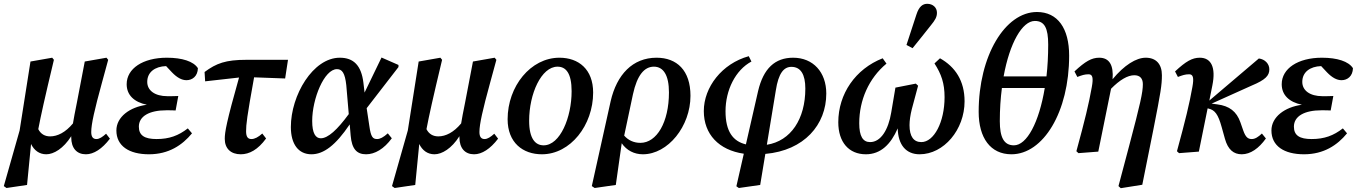

<svg xmlns="http://www.w3.org/2000/svg" viewBox="-28 -796 7123 1008"><path d="M423 14C464 14 508 -14 549 -68L529 -94C510 -77 494 -66 478 -66C460 -66 451 -78 451 -103C451 -144 468 -219 507 -361L540 -482L531 -493L417 -473L376 -259C366 -209 359 -174 355 -148C316 -101 274 -80 235 -80C208 -80 186 -92 173 -118C187 -191 205 -273 255 -482L246 -493L132 -473L75 -111L-8 181L6 191L114 175L135 -40C151 -7 178 14 215 14C254 14 305 -16 346 -81C346 -79 346 -77 346 -75C346 -18 375 14 423 14Z M754 14C858 14 929 -34 980 -96L958 -122C909 -84 861 -66 794 -66C731 -66 701 -85 701 -131C701 -186 756 -217 846 -217C865 -217 883 -217 894 -216L908 -292C883 -291 876 -291 851 -291C785 -291 745 -321 745 -366C745 -417 785 -447 844 -449L875 -416C901 -389 926 -375 951 -375C982 -375 1010 -396 1011 -438C988 -474 928 -493 848 -493C722 -493 637 -436 637 -354C637 -297 676 -260 743 -246C653 -234 583 -182 583 -111C583 -30 649 14 754 14Z M1049 -369 1227 -389C1161 -156 1152 -102 1152 -67C1152 -16 1184 14 1236 14C1281 14 1326 -10 1369 -69L1349 -95C1328 -76 1309 -66 1292 -66C1273 -66 1264 -78 1264 -107C1264 -142 1268 -180 1306 -390L1469 -384L1484 -482H1266C1157 -482 1108 -464 1046 -418Z M1611 -161C1611 -277 1674 -433 1741 -433C1768 -433 1783 -413 1790 -349L1803 -197C1743 -115 1694 -70 1656 -70C1629 -70 1611 -96 1611 -161ZM1607 14C1671 14 1734 -33 1808 -143L1813 -84C1819 -14 1845 14 1894 14C1940 14 1988 -14 2029 -70L2008 -96C1985 -75 1967 -66 1952 -66C1929 -66 1919 -77 1911 -135L1897 -228L2064 -444V-455L1975 -494L1886 -310L1880 -361C1869 -453 1828 -493 1756 -493C1615 -493 1499 -296 1499 -129C1499 -39 1539 14 1607 14Z M2461 14C2502 14 2546 -14 2587 -68L2567 -94C2548 -77 2532 -66 2516 -66C2498 -66 2489 -78 2489 -103C2489 -144 2506 -219 2545 -361L2578 -482L2569 -493L2455 -473L2414 -259C2404 -209 2397 -174 2393 -148C2354 -101 2312 -80 2273 -80C2246 -80 2224 -92 2211 -118C2225 -191 2243 -273 2293 -482L2284 -493L2170 -473L2113 -111L2030 181L2044 191L2152 175L2173 -40C2189 -7 2216 14 2253 14C2292 14 2343 -16 2384 -81C2384 -79 2384 -77 2384 -75C2384 -18 2413 14 2461 14Z M2817 14C2967 14 3086 -139 3086 -310C3086 -432 3010 -493 2909 -493C2758 -493 2637 -343 2637 -170C2637 -47 2717 14 2817 14ZM2826 -33C2783 -33 2750 -67 2750 -162C2750 -304 2814 -446 2899 -446C2943 -446 2973 -412 2973 -317C2973 -180 2913 -33 2826 -33Z M3295 -301C3317 -402 3355 -446 3405 -446C3455 -446 3484 -401 3484 -311C3484 -154 3420 -46 3334 -46C3300 -46 3271 -59 3249 -84ZM3094 191 3205 175 3236 -44C3262 -6 3302 14 3347 14C3479 14 3597 -133 3597 -293C3597 -427 3525 -493 3419 -493C3293 -493 3210 -404 3178 -265L3079 181Z M3851 191 3963 175 3990 12C4194 -6 4310 -141 4310 -305C4310 -417 4241 -493 4136 -493C4041 -493 3980 -437 3952 -318L3888 -38C3820 -54 3781 -106 3781 -212C3781 -323 3833 -428 3917 -473L3903 -501C3762 -462 3667 -338 3667 -213C3667 -91 3746 -8 3877 11L3838 182ZM4045 -321C4059 -412 4087 -445 4127 -445C4176 -445 4200 -405 4200 -331C4200 -171 4124 -56 3998 -36Z M4518 14C4596 14 4649 -39 4685 -122C4687 -35 4729 14 4800 14C4927 14 5036 -115 5036 -264C5036 -372 4987 -445 4907 -490L4878 -463C4914 -407 4931 -359 4931 -286C4931 -154 4875 -50 4809 -50C4769 -50 4747 -79 4747 -139C4747 -162 4751 -191 4759 -223L4792 -346L4780 -357L4673 -336L4651 -206C4636 -114 4596 -50 4540 -50C4502 -50 4483 -81 4483 -149C4483 -270 4533 -385 4626 -462L4606 -490C4463 -434 4373 -303 4373 -154C4373 -50 4428 14 4518 14ZM4731 -560 4763 -543C4796 -583 4827 -623 4859 -663C4881 -690 4891 -706 4891 -729C4891 -756 4870 -776 4840 -776C4817 -776 4797 -763 4783 -719C4766 -668 4748 -613 4731 -560Z M5282 14C5449 14 5585 -208 5585 -504C5585 -647 5525 -733 5416 -733C5248 -733 5110 -502 5110 -209C5110 -72 5172 14 5282 14ZM5405 -686C5456 -686 5475 -648 5475 -562C5475 -503 5472 -447 5466 -395H5241C5273 -571 5339 -686 5405 -686ZM5295 -33C5242 -33 5221 -76 5221 -160C5221 -222 5225 -280 5232 -334H5457C5427 -153 5363 -33 5295 -33Z M5623 -2 5634 8 5738 0 5805 -330C5850 -376 5892 -401 5927 -401C5956 -401 5972 -385 5972 -354C5972 -311 5959 -253 5900 -30L5844 181L5856 192L5969 174L6028 -120C6066 -312 6072 -350 6072 -401C6072 -459 6042 -493 5987 -493C5937 -493 5874 -454 5813 -380C5819 -454 5796 -493 5743 -493C5703 -493 5670 -474 5613 -421L5628 -392C5652 -401 5666 -406 5687 -406C5708 -406 5713 -388 5704 -339C5688 -249 5668 -167 5623 -2Z M6151 -2 6162 8 6266 0 6312 -227 6317 -226C6350 -218 6367 -197 6386 -128L6403 -67C6419 -10 6449 14 6491 14C6537 14 6581 -17 6618 -69L6597 -95C6578 -77 6561 -66 6544 -66C6525 -66 6512 -74 6499 -111L6484 -154C6464 -211 6426 -240 6363 -248L6333 -252L6544 -347C6616 -377 6636 -399 6636 -432C6636 -461 6613 -485 6581 -489L6321 -268L6337 -348C6356 -442 6331 -493 6271 -493C6231 -493 6198 -474 6141 -421L6156 -392C6180 -401 6194 -406 6215 -406C6236 -406 6241 -388 6232 -339C6216 -249 6196 -167 6151 -2Z M6818 14C6922 14 6993 -34 7044 -96L7022 -122C6973 -84 6925 -66 6858 -66C6795 -66 6765 -85 6765 -131C6765 -186 6820 -217 6910 -217C6929 -217 6947 -217 6958 -216L6972 -292C6947 -291 6940 -291 6915 -291C6849 -291 6809 -321 6809 -366C6809 -417 6849 -447 6908 -449L6939 -416C6965 -389 6990 -375 7015 -375C7046 -375 7074 -396 7075 -438C7052 -474 6992 -493 6912 -493C6786 -493 6701 -436 6701 -354C6701 -297 6740 -260 6807 -246C6717 -234 6647 -182 6647 -111C6647 -30 6713 14 6818 14Z"/></svg>

Font: Source Serif Pro Semibold
Style: Italic
Weight: 600
Italic angle: -12°
Designer: Frank Grießhammer
Foundry: Adobe Systems Incorporated
Version: Version 3.001;hotconv 1.0.111;makeotfexe 2.5.65597